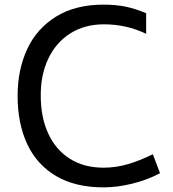

<svg xmlns="http://www.w3.org/2000/svg" viewBox="-20 -792 746 829"><path d="M56 -378Q56 -490 97 -579Q138 -668 221.5 -720Q305 -772 427 -772Q480 -772 521.5 -763.5Q563 -755 611 -735V-646Q526 -687 429 -687Q345 -687 283 -647.5Q221 -608 188 -537.5Q155 -467 156 -378Q156 -286 188 -216Q220 -146 281 -107Q342 -68 427 -68Q480 -68 531.5 -83Q583 -98 640 -126L671 -44Q613 -14 549 1.5Q485 17 427 17Q305 17 222 -32Q139 -81 97.5 -170Q56 -259 56 -378Z"/></svg>

Font: Biryani
Style: Regular
Weight: 400
Designer: Dan Reynolds and Mathieu Reguer
Foundry: Dan Reynolds and Mathieu Reguer
Version: Version 1.004; ttfautohint (v1.1) -l 5 -r 5 -G 72 -x 0 -D la